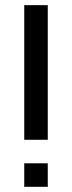

<svg xmlns="http://www.w3.org/2000/svg" viewBox="-20 -718 277 738"><path d="M163.6 -698.2V-180.7H73.2V-698.2ZM163.6 -90.3V0H73.2V-90.3Z"/></svg>

Font: Sansation
Style: Regular
Weight: 400
Designer: Bernd Montag
Version: Version 1.301